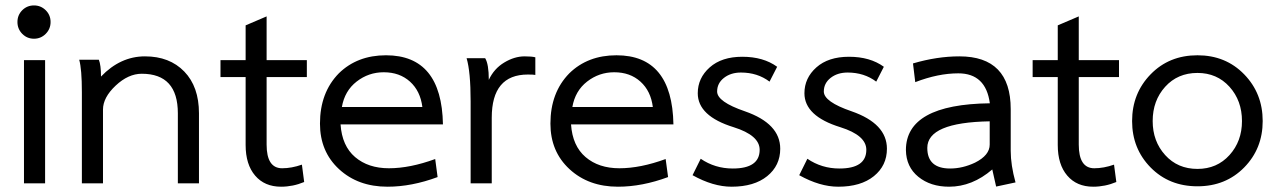

<svg xmlns="http://www.w3.org/2000/svg" viewBox="-20 -679 4732 711"><path d="M147 0H68.8V-456.4H147ZM167.3 -597.5Q167.3 -571.8 149.3 -553.7Q131.2 -535.6 105.9 -535.6Q80.2 -535.6 62.4 -553.7Q44.6 -571.8 44.6 -597.5Q44.6 -623.3 62.4 -641.1Q80.2 -658.9 105.9 -658.9Q131.2 -658.9 149.3 -641.1Q167.3 -623.3 167.3 -597.5Z M716.8 0H638.6V-259.4Q638.6 -405.9 505 -405.9Q455 -405.9 408.2 -361.9Q361.4 -317.8 361.4 -273.3V0H283.2V-337.6Q283.2 -422.8 273.3 -457.9H346Q354 -438.1 354 -395.5Q425.7 -470.3 516.8 -470.3Q607.9 -470.3 662.4 -414.1Q716.8 -357.9 716.8 -259.4Z M1106.4 -5Q1064.9 12.4 1020.8 12.4Q959.9 12.4 924.8 -28.7Q889.6 -69.8 889.6 -142.1V-393.6H796.5V-456.4H889.6V-585.1L967.3 -618.3V-456.4H1116.3V-393.6H967.3V-143.6Q967.3 -55.9 1024.8 -55.9Q1059.9 -55.9 1098 -69.3Z M1600.5 -23.3Q1504.5 12.4 1414.9 12.4Q1305.9 12.4 1235.4 -52.7Q1164.9 -117.8 1164.9 -221.3Q1164.9 -336.1 1234.7 -407.4Q1303 -474.3 1409.4 -474.3Q1615.8 -474.3 1620.3 -218.3H1241.1Q1246.5 -138.6 1295 -97.3Q1343.6 -55.9 1420.3 -55.9Q1498 -55.9 1591.6 -90.1ZM1544.1 -282.7Q1536.6 -342.1 1498.3 -376.7Q1459.9 -411.4 1401 -411.4Q1345 -411.4 1300.7 -377Q1256.4 -342.6 1246 -282.7Z M1801 0H1722.8V-303.5Q1722.8 -413.4 1707.9 -463.4H1776.7Q1790.1 -441.6 1790.1 -383.2Q1809.4 -424.8 1847.3 -447.5Q1885.1 -470.3 1922.8 -470.3Q1949.5 -470.3 1962.4 -466.8V-401.5Q1955.4 -403 1934.7 -403Q1801 -403 1801 -243.1Z M2454 -23.3Q2357.9 12.4 2268.3 12.4Q2159.4 12.4 2088.9 -52.7Q2018.3 -117.8 2018.3 -221.3Q2018.3 -336.1 2088.1 -407.4Q2156.4 -474.3 2262.9 -474.3Q2469.3 -474.3 2473.8 -218.3H2094.6Q2100 -138.6 2148.5 -97.3Q2197 -55.9 2273.8 -55.9Q2351.5 -55.9 2445 -90.1ZM2397.5 -282.7Q2390.1 -342.1 2351.7 -376.7Q2313.4 -411.4 2254.5 -411.4Q2198.5 -411.4 2154.2 -377Q2109.9 -342.6 2099.5 -282.7Z M2869.3 -128.2Q2869.3 -65.8 2821 -26.7Q2772.8 12.4 2689.1 12.4Q2620.8 12.4 2544.6 -30.2L2574.8 -91.1Q2627.7 -55 2693.6 -55Q2793.1 -55 2793.1 -124.3Q2793.1 -177.7 2697 -207.9Q2563.9 -249 2563.9 -333.7Q2563.9 -390.1 2608.2 -429.5Q2652.5 -468.8 2728.7 -468.8Q2806.9 -468.8 2857.9 -431.7L2829.7 -376.7Q2785.1 -410.4 2723.8 -410.4Q2686.1 -410.4 2660.9 -390.6Q2635.6 -370.8 2635.6 -340.1Q2635.6 -302 2738.6 -266.8Q2869.3 -221.3 2869.3 -128.2Z M3264.4 -128.2Q3264.4 -65.8 3216.1 -26.7Q3167.8 12.4 3084.2 12.4Q3015.8 12.4 2939.6 -30.2L2969.8 -91.1Q3022.8 -55 3088.6 -55Q3188.1 -55 3188.1 -124.3Q3188.1 -177.7 3092.1 -207.9Q2958.9 -249 2958.9 -333.7Q2958.9 -390.1 3003.2 -429.5Q3047.5 -468.8 3123.8 -468.8Q3202 -468.8 3253 -431.7L3224.8 -376.7Q3180.2 -410.4 3118.8 -410.4Q3081.2 -410.4 3055.9 -390.6Q3030.7 -370.8 3030.7 -340.1Q3030.7 -302 3133.7 -266.8Q3264.4 -221.3 3264.4 -128.2Z M3740.6 -3.5 3668.8 11.9 3654.5 -51.5Q3580.2 12.4 3494.6 12.4Q3425.7 12.4 3380.7 -24.3Q3335.6 -60.9 3334.7 -123.3Q3334.7 -292.6 3645.5 -296.5Q3630.7 -407.4 3528.7 -407.4Q3454 -407.4 3369.3 -374.8L3360.9 -444.1Q3450 -470.3 3532.7 -470.3Q3722.8 -470.3 3722.8 -274.8V-120.3Q3722.8 -67.8 3740.6 -3.5ZM3645 -143.6V-229.7Q3413.9 -225.7 3413.9 -131.2Q3413.9 -55 3498.5 -55Q3544.6 -55 3590.6 -76.7Q3645 -104 3645 -143.6Z M4113.9 -5Q4072.3 12.4 4028.2 12.4Q3967.3 12.4 3932.2 -28.7Q3897 -69.8 3897 -142.1V-393.6H3804V-456.4H3897V-585.1L3974.8 -618.3V-456.4H4123.8V-393.6H3974.8V-143.6Q3974.8 -55.9 4032.2 -55.9Q4067.3 -55.9 4105.4 -69.3Z M4655.9 -230.7Q4655.9 -128.7 4587.4 -58.9Q4518.8 10.9 4414.4 10.9Q4309.4 10.9 4240.8 -58.9Q4172.3 -128.7 4172.3 -230.7Q4172.3 -333.2 4240.8 -403.7Q4309.4 -474.3 4414.4 -474.3Q4518.8 -474.3 4587.4 -403.7Q4655.9 -333.2 4655.9 -230.7ZM4579.2 -230.7Q4579.2 -306.4 4532.9 -357.7Q4486.6 -408.9 4414.4 -408.9Q4341.1 -408.9 4294.8 -357.7Q4248.5 -306.4 4248.5 -230.7Q4248.5 -155.9 4294.8 -104.7Q4341.1 -53.5 4414.4 -53.5Q4486.6 -53.5 4532.9 -104.7Q4579.2 -155.9 4579.2 -230.7Z"/></svg>

Font: Shan Wanhai
Style: Regular
Weight: 400
Designer: Khon Soe Zaw Thu
Foundry: Shan Unicode
Version: Version 1.00 June 3, 2017, initial release